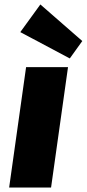

<svg xmlns="http://www.w3.org/2000/svg" viewBox="-20 -841 389 861"><path d="M285 -540 209 0H21L97 -540ZM349 -657 293 -579 71 -697 161 -821Z"/></svg>

Font: Pathway Extreme SemiCondensed ExtraBold
Style: Italic
Weight: 800
Width: 4
Italic angle: -8°
Version: Version 1.001;gftools[0.9.26]